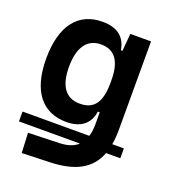

<svg xmlns="http://www.w3.org/2000/svg" viewBox="-138 -630 862 967"><g transform="rotate(20 293.0 -146.5)"><path d="M21.5 88.4H348.1C325.7 109.4 293.5 120.1 250 121.6L84 126.5L88.9 233.4L240.2 228.5C373.5 224.1 453.6 180.2 488.3 88.4H564.5V35.6H502.4C506.8 11.2 508.8 -16.1 508.8 -45.9V-517.6H397.9L389.6 -423.8H381.3C370.6 -491.2 326.2 -527.3 247.1 -527.3C115.2 -527.3 42 -431.2 42 -256.3C42 -83.5 115.2 9.8 246.6 9.8C321.8 9.8 369.1 -26.4 377.9 -93.8H388.2V-30.3C388.2 -5.4 385.3 16.6 379.4 35.6H21.5ZM388.2 -265.6V-251.5C388.2 -148.4 355.5 -100.1 277.8 -100.1C203.1 -100.1 164.1 -153.3 164.1 -256.3C164.1 -360.4 204.1 -417.5 277.8 -417.5C351.1 -417.5 388.2 -368.2 388.2 -265.6Z"/></g></svg>

Font: Cascadia Mono SemiBold
Style: Regular
Weight: 600
Monospace: yes
Designer: Aaron Bell
Foundry: Saja Typeworks
Version: Version 2404.023